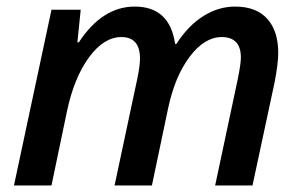

<svg xmlns="http://www.w3.org/2000/svg" viewBox="-20 -570 928 590"><path d="M394 -549.8Q501.5 -549.8 518.1 -435.1H522Q558.6 -491.7 605.2 -520.8Q651.9 -549.8 702.1 -549.8Q767.1 -549.8 801 -512.5Q835 -475.1 835 -407.2Q835 -376 824.2 -318.8L755.9 0H641.1L710.9 -328.1Q720.2 -374.5 720.2 -393.1Q720.2 -456.1 661.1 -456.1Q608.4 -456.1 562.7 -395.5Q517.1 -335 496.1 -234.9L446.8 0H332L401.9 -328.1Q410.2 -368.2 410.2 -390.1Q410.2 -456.1 353 -456.1Q299.3 -456.1 253.7 -394Q208 -332 186 -229L138.2 0H22.9L138.2 -540H228L217.8 -439.9H222.2Q294.4 -549.8 394 -549.8Z"/></svg>

Font: TypoPRO Open Sans
Style: Italic
Weight: 600
Italic angle: -12°
Foundry: Ascender Corporation
Version: Version 1.10